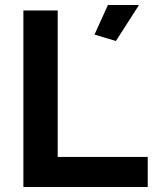

<svg xmlns="http://www.w3.org/2000/svg" viewBox="-20 -752 624 772"><path d="M74 0V-710H212V-121H574V0ZM446 -587 360 -613 414 -732H539Z"/></svg>

Font: YasnoRaleway
Style: Bold
Weight: 700
Designer: Matt McInerney, Pablo Impallari, Rodrigo Fuenzalida
Foundry: Matt McInerney, Pablo Impallari, Rodrigo Fuenzalida
Version: Version 4.026